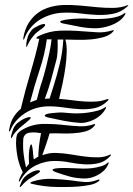

<svg xmlns="http://www.w3.org/2000/svg" viewBox="-20 -747 533 767"><path d="M475 -693Q482 -698 481 -693.5Q480 -689 478 -686Q469 -672 454.5 -662Q440 -652 423.5 -646Q407 -640 391 -637Q375 -634 363 -634Q332 -634 299 -640Q266 -646 233 -653Q231 -653 226 -655Q221 -657 221 -659Q219 -662 224.5 -664Q230 -666 232 -666Q239 -668 250.5 -669.5Q262 -671 275 -672Q288 -673 299.5 -673Q311 -673 319 -673Q341 -671 364.5 -671Q388 -671 409 -673Q430 -675 447.5 -680Q465 -685 475 -693ZM489 -726Q494 -728 492 -725Q490 -722 489 -721Q463 -698 432 -692Q401 -686 367.5 -687.5Q334 -689 298.5 -693.5Q263 -698 227 -696Q206 -695 183 -688Q160 -681 139.5 -668.5Q119 -656 102.5 -636.5Q86 -617 77 -592Q75 -588 74.5 -588Q74 -588 73.5 -589Q73 -590 73 -592Q73 -594 73 -595Q79 -631 95 -656Q111 -681 133 -696.5Q155 -712 181 -719Q207 -726 233 -727Q269 -728 303.5 -724.5Q338 -721 370.5 -718Q403 -715 433 -715.5Q463 -716 489 -726ZM160 -648Q162 -645 154 -638Q146 -631 142 -629Q134 -623 127 -617.5Q120 -612 114 -604Q106 -595 100.5 -586Q95 -577 90 -566Q88 -559 86 -559Q85 -559 85 -566V-573Q87 -588 91 -600Q95 -612 105 -625Q109 -631 118.5 -636.5Q128 -642 137 -646Q146 -650 153 -651Q160 -652 160 -648ZM430 -626Q435 -628 434.5 -625.5Q434 -623 432 -621Q419 -606 394.5 -599Q370 -592 342 -589.5Q314 -587 286.5 -588Q259 -589 241 -589Q247 -569 246.5 -540.5Q246 -512 241.5 -479.5Q237 -447 230 -414Q223 -381 216 -352Q243 -350 269 -346.5Q295 -343 319 -341.5Q343 -340 365 -341.5Q387 -343 408 -351Q413 -353 413 -350Q413 -347 411 -345Q387 -321 358 -315Q329 -309 297 -311Q265 -313 232 -318Q199 -323 166 -322Q145 -321 124 -315Q103 -309 83.5 -297Q64 -285 47.5 -267.5Q31 -250 21 -226Q20 -222 18 -222Q16 -222 16 -225.5Q16 -229 17 -231Q22 -260 34 -279Q46 -298 63 -312Q80 -384 101.5 -456Q123 -528 137 -592Q136 -592 130.5 -592.5Q125 -593 125 -595Q125 -597 128 -599Q131 -601 134 -603Q176 -623 220 -624.5Q264 -626 310 -622Q339 -620 368.5 -618Q398 -616 430 -626ZM210 -589Q211 -564 210 -542Q209 -520 204 -503Q195 -467 184 -428Q173 -389 159 -352Q163 -353 168 -353Q173 -353 178 -353L193 -400Q207 -444 218.5 -491Q230 -538 233 -589ZM167 -590Q159 -530 138 -467Q117 -404 100 -338Q108 -341 114.5 -343.5Q121 -346 127 -348Q132 -368 137 -386.5Q142 -405 147 -419Q149 -425 154 -442Q159 -459 165 -483Q171 -507 177 -535Q183 -563 186 -590ZM399 -318Q404 -322 403.5 -317.5Q403 -313 401 -311Q393 -297 380.5 -286Q368 -275 354 -268.5Q340 -262 325.5 -258.5Q311 -255 300 -256Q269 -258 235 -264.5Q201 -271 170 -278Q168 -279 163.5 -280.5Q159 -282 159 -285Q158 -287 162.5 -289.5Q167 -292 169 -292Q176 -294 186.5 -295Q197 -296 208.5 -297Q220 -298 230.5 -297.5Q241 -297 248 -296Q266 -294 287.5 -294Q309 -294 330.5 -297Q352 -300 370 -305Q388 -310 399 -318ZM421 -130Q423 -131 423 -129Q423 -127 422 -125Q400 -101 373.5 -95Q347 -89 318 -90.5Q289 -92 259 -98Q229 -104 200 -104Q163 -105 124.5 -87Q86 -69 60 -25Q57 -21 56 -21Q55 -21 55.5 -24Q56 -27 56 -28Q60 -39 63.5 -45Q67 -51 71 -59Q57 -87 51 -115.5Q45 -144 44 -175Q44 -198 48 -209Q52 -220 75 -232Q113 -252 156 -252Q199 -252 242 -247Q270 -244 298 -242.5Q326 -241 356 -251Q361 -253 360 -249.5Q359 -246 357 -244Q344 -228 321 -222Q298 -216 272 -214.5Q246 -213 222 -214Q198 -215 184 -214H178Q171 -190 163.5 -168.5Q156 -147 149 -127Q164 -132 177.5 -134.5Q191 -137 206 -136Q235 -135 264 -130Q293 -125 320.5 -121.5Q348 -118 373.5 -118.5Q399 -119 421 -130ZM144 -215Q138 -216 125.5 -217.5Q113 -219 98 -217Q88 -216 81 -209Q74 -202 73 -192Q71 -162 74 -134.5Q77 -107 84 -78L96 -93Q95 -105 95 -119Q95 -133 96.5 -144.5Q98 -156 100 -163Q102 -170 105 -170Q107 -170 108 -165Q109 -160 110 -154Q111 -148 111.5 -142Q112 -136 112 -133Q113 -127 113.5 -121.5Q114 -116 115 -110Q120 -113 124 -116Q128 -119 133 -121Q134 -166 144 -215ZM414 -97Q414 -94 412 -90Q406 -76 395 -65.5Q384 -55 371 -48Q358 -41 344.5 -37.5Q331 -34 321 -34Q286 -34 257.5 -42Q229 -50 201 -60Q199 -61 195 -63Q191 -65 190 -68Q189 -70 194 -72Q199 -74 201 -74Q207 -75 216.5 -75.5Q226 -76 236.5 -76Q247 -76 257 -75.5Q267 -75 274 -75Q291 -74 311 -73.5Q331 -73 349.5 -75.5Q368 -78 384.5 -83Q401 -88 410 -97Q413 -100 414 -97ZM103 -277Q103 -274 96.5 -268Q90 -262 81.5 -255Q73 -248 65.5 -242Q58 -236 56 -234Q48 -226 41 -218.5Q34 -211 29 -200Q24 -191 24 -197.5Q24 -204 25 -207Q27 -215 31.5 -228.5Q36 -242 49 -255Q55 -260 63.5 -265.5Q72 -271 80.5 -274.5Q89 -278 95.5 -279Q102 -280 103 -277ZM377 -29Q378 -25 374 -23Q362 -13 340.5 -8.5Q319 -4 294.5 -2Q270 0 247 0Q224 0 210 0Q185 0 157.5 -3.5Q130 -7 110 -12Q108 -13 104.5 -13.5Q101 -14 101 -16Q101 -18 104.5 -19.5Q108 -21 110 -22Q148 -34 187.5 -32.5Q227 -31 267 -26Q292 -22 317.5 -20Q343 -18 371 -29Q377 -31 377 -29ZM140 -63Q140 -60 133.5 -55.5Q127 -51 119 -46Q111 -41 103.5 -36.5Q96 -32 93 -30Q85 -23 79 -18Q73 -13 67 -5Q62 0 60 0H59V-1Q59 -1 59 -3Q64 -18 69.5 -28Q75 -38 89 -49Q95 -53 103 -57.5Q111 -62 119 -64.5Q127 -67 133 -67Q139 -67 140 -63Z"/></svg>

Font: Akronim
Style: Regular
Weight: 400
Designer: Grzegorz Klimczewski
Foundry: Fonty.PL
Version: Version 1.001